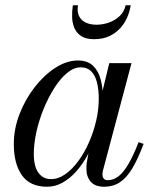

<svg xmlns="http://www.w3.org/2000/svg" viewBox="-20 -700 588 730"><path d="M159 10Q94 10 63.2 -33.8Q32.5 -77.5 32.5 -152.5Q32.5 -210 54.2 -266.2Q76 -322.5 111.8 -368.5Q147.5 -414.5 190.5 -442.2Q233.5 -470 276 -470Q313 -470 333.8 -450Q354.5 -430 363 -397.2Q371.5 -364.5 371.5 -325.5Q371.5 -291 364.2 -252.8Q357 -214.5 343.2 -177Q329.5 -139.5 310.5 -105.8Q291.5 -72 267.8 -46Q244 -20 216.8 -5Q189.5 10 159 10ZM174 -19Q202 -19 228.5 -37.8Q255 -56.5 278 -88Q301 -119.5 318.5 -159.2Q336 -199 345.8 -241.5Q355.5 -284 355.5 -324Q355.5 -360.5 348.5 -387.5Q341.5 -414.5 326.5 -429.2Q311.5 -444 287 -444Q261 -444 235.2 -422.8Q209.5 -401.5 186.8 -365.8Q164 -330 146.2 -286.8Q128.5 -243.5 118.5 -198.8Q108.5 -154 108.5 -115Q108.5 -67.5 126 -43.2Q143.5 -19 174 -19ZM376.5 10Q341.5 10 325 -9Q308.5 -28 308.5 -58Q308.5 -66.5 309 -73.2Q309.5 -80 310.5 -85L325 -165.5L350.5 -243L365 -334L395.5 -460H480L371.5 -52Q369.5 -44.5 369.5 -36Q369.5 -27.5 374.2 -21.2Q379 -15 390 -15Q412 -15 431 -30Q450 -45 468.5 -76.8Q487 -108.5 507 -159.5L526 -153Q504.5 -95.5 482.8 -59.5Q461 -23.5 435.5 -6.8Q410 10 376.5 10ZM337 -551Q307 -551 289.2 -562.5Q271.5 -574 263.2 -592.8Q255 -611.5 254.2 -634.2Q253.5 -657 257 -680H276.5Q272.5 -655.5 280.5 -639Q288.5 -622.5 306 -614.2Q323.5 -606 347 -606Q370.5 -606 394 -614.2Q417.5 -622.5 435 -639Q452.5 -655.5 457.5 -680H477Q473.5 -657 463.8 -634.2Q454 -611.5 437 -592.8Q420 -574 395.5 -562.5Q371 -551 337 -551Z"/></svg>

Font: Bodoni Moda
Style: Italic
Weight: 400
Italic angle: -13°
Designer: Owen Earl
Foundry: indestructible type
Version: Version 2.005